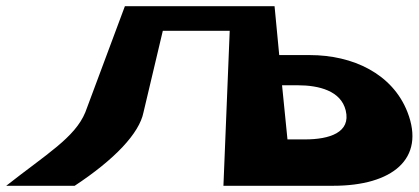

<svg xmlns="http://www.w3.org/2000/svg" viewBox="-46 -597 1345 617"><path d="M860.4 -323H910.4C979.4 -323 1049.7 -305 1065 -242C1082.2 -171 1012.8 -149 933.8 -149H877.8ZM415.1 -236 477.2 -498H692.2L672 0H892H1025C1214 0 1322.2 -86 1263.3 -237C1215.1 -360 1088.3 -420 949.3 -420H851.3L836.3 -577H835.3H695.3H496.3H355.3L228.1 -236C194.7 -155 103.6 -102 -26 0H194C323 -85 401.9 -169 415.1 -236Z"/></svg>

Font: Hussar Milosc
Style: Obl
Weight: 700
Foundry: Cannot Into Space Fonts
Version: Version 1.02